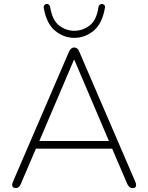

<svg xmlns="http://www.w3.org/2000/svg" viewBox="-20 -953 756 979"><path d="M62 6Q52 6 47 2Q42 -2 42 -9.5Q42 -17 46 -26L332 -690Q337 -701 344 -706Q351 -711 358 -711Q366 -711 373 -706Q380 -701 384 -690L670 -26Q674 -17 674 -9.5Q674 -2 670 2Q666 6 656 6Q646 6 639.5 0Q633 -6 629 -15L548 -204L575 -195H139L167 -204L86 -15Q82 -4 75 1Q68 6 62 6ZM357 -648 178 -228 156 -234H558L538 -228L359 -648ZM359 -760Q305 -760 261 -796Q217 -832 203 -913Q202 -922 207 -927.5Q212 -933 219 -933Q223 -933 226.5 -931Q230 -929 232.5 -925.5Q235 -922 236 -916Q247 -849 282 -822.5Q317 -796 359 -796Q401 -796 436.5 -822.5Q472 -849 482 -916Q483 -922 485.5 -925.5Q488 -929 492 -931Q496 -933 499 -933Q506 -933 511.5 -927.5Q517 -922 515 -913Q501 -832 457 -796Q413 -760 359 -760Z"/></svg>

Font: Nunito ExtraLight
Style: Regular
Weight: 200
Designer: Vernon Adams
Foundry: Vernon Adams
Version: Version 3.602;April 4, 2023;FontCreator 14.0.0.2856 64-bit